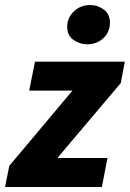

<svg xmlns="http://www.w3.org/2000/svg" viewBox="-30 -743 516 763"><path d="M-10 0 7 -84 258 -383H86L109 -498H466L450 -413L198 -115H397L375 0ZM316 -567Q287 -567 262 -584.5Q237 -602 237 -637Q237 -672 263.5 -697.5Q290 -723 328 -723Q358 -723 382.5 -705Q407 -687 407 -653Q407 -616 381 -591.5Q355 -567 316 -567Z"/></svg>

Font: Source Sans 3 ExtraLight ExtraBold
Style: Italic
Weight: 800
Italic angle: -11°
Version: Version 3.052;hotconv 1.1.0;makeotfexe 2.6.0